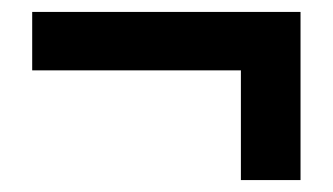

<svg xmlns="http://www.w3.org/2000/svg" viewBox="-20 -399 558 322"><path d="M384 -97H484V-379H34V-281H384Z"/></svg>

Font: Source Sans Pro SemBd
Style: Regular
Weight: 700
Designer: Paul D. Hunt
Foundry: Adobe Systems Incorporated
Version: Version 2.020;PS 2.0;hotconv 1.0.86;makeotf.lib2.5.63406